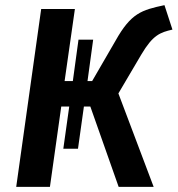

<svg xmlns="http://www.w3.org/2000/svg" viewBox="-20 -726 690 746"><path d="M529 -514C574 -590 602 -600 650 -611L619 -706C530 -687 489 -675 429 -568L338 -411H320L342 -572H285L263 -411H231L271 -691H140L43 0H174L218 -312H249L226 -148H283L306 -312H331L441 0H577L440 -363Z"/></svg>

Font: Fira Sans Medium
Style: Italic
Weight: 500
Italic angle: -8°
Designer: bBox Type GmbH & Carrois Corporate GbR & Edenspiekermann AG
Foundry: bBox Type GmbH & Carrois Corporate GbR & Edenspiekermann AG
Version: Version 4.301;PS 004.301;hotconv 1.0.88;makeotf.lib2.5.64775